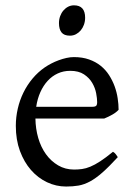

<svg xmlns="http://www.w3.org/2000/svg" viewBox="-20 -682 502 717"><path d="M242.2 -417.5Q216.8 -417.5 195.6 -407.7Q174.3 -397.9 158 -380.1Q141.6 -362.3 130.6 -337.6Q119.6 -313 115.2 -283.2H324.2Q335.4 -283.2 339.1 -286.9Q342.8 -290.5 342.8 -300.8Q342.8 -314 339.1 -333.7Q335.4 -353.5 324.5 -372.3Q313.5 -391.1 293.7 -404.3Q273.9 -417.5 242.2 -417.5ZM422.9 -272Q414.1 -262.2 399.4 -253.9Q384.8 -245.6 369.1 -239.3H112.3Q112.8 -201.2 122.8 -166.7Q132.8 -132.3 151.6 -106.2Q170.4 -80.1 197 -64.5Q223.6 -48.8 256.8 -48.8Q272 -48.8 286.4 -50.8Q300.8 -52.7 317.4 -59.6Q334 -66.4 354.2 -79.6Q374.5 -92.8 401.9 -115.2Q408.2 -111.8 412.8 -105.5Q417.5 -99.1 419.9 -95.2Q387.2 -59.6 362.5 -37.8Q337.9 -16.1 316.2 -4.4Q294.4 7.3 273.2 11Q252 14.6 227.1 14.6Q189.5 14.6 155.5 -1.5Q121.6 -17.6 95.7 -47.1Q69.8 -76.7 54.4 -118.4Q39.1 -160.2 39.1 -211.9Q39.1 -244.6 46.4 -276.4Q53.7 -308.1 67.6 -336.4Q81.5 -364.7 101.6 -388.7Q121.6 -412.6 147 -430.2Q157.7 -437.5 171.1 -444.6Q184.6 -451.7 199.2 -457Q213.9 -462.4 228.3 -465.6Q242.7 -468.8 255.9 -468.8Q287.6 -468.8 312.5 -460Q337.4 -451.2 356 -436.3Q374.5 -421.4 387.2 -401.6Q399.9 -381.8 408 -359.9Q416 -337.9 419.4 -315.2Q422.9 -292.5 422.9 -272ZM297.9 -615.7Q297.9 -602.1 293.5 -589.8Q289.1 -577.6 281.5 -568.6Q273.9 -559.6 263.7 -554.2Q253.4 -548.8 241.2 -548.8Q219.2 -548.8 209.7 -561Q200.2 -573.2 200.2 -595.7Q200.2 -609.4 204.6 -621.6Q209 -633.8 216.8 -642.8Q224.6 -651.9 234.6 -657Q244.6 -662.1 256.3 -662.1Q297.9 -662.1 297.9 -615.7Z"/></svg>

Font: Gentium Basic
Style: Regular
Weight: 400
Designer: J. Victor Gaultney and Annie Olsen
Foundry: SIL International
Version: Version 1.100